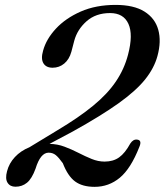

<svg xmlns="http://www.w3.org/2000/svg" viewBox="-20 -732 655 764"><path d="M8 -50.5Q16 -82 39.2 -107Q62.5 -132 97 -146L209 -214Q294.5 -265 351.2 -311.8Q408 -358.5 441.2 -407.8Q474.5 -457 489.5 -514.5Q510.5 -594.5 491 -637.2Q471.5 -680 418 -680Q361 -680 324.2 -647.2Q287.5 -614.5 275.5 -570L264 -526Q255.5 -495.5 235.5 -479Q215.5 -462.5 189.5 -462.5Q163.5 -462.5 152.8 -480.2Q142 -498 151.5 -530.5Q164 -576.5 202.5 -618Q241 -659.5 301.2 -686Q361.5 -712.5 440 -712.5Q512.5 -712.5 554.8 -686Q597 -659.5 609.8 -613.5Q622.5 -567.5 606.5 -509Q593.5 -461 557.5 -416Q521.5 -371 452 -321.2Q382.5 -271.5 270 -209L177 -159.5Q208.5 -159 237 -148.2Q265.5 -137.5 292.2 -123.8Q319 -110 344.8 -99.5Q370.5 -89 396 -89Q430.5 -89 454 -105.8Q477.5 -122.5 498.5 -161Q510 -178.5 525.5 -176.5Q546 -174.5 534.5 -147.5Q500.5 -61 456.8 -24.8Q413 11.5 356.5 11.5Q308 11.5 279 -9.8Q250 -31 230 -82.5Q214 -105 202 -114.8Q190 -124.5 173.5 -124.5Q141 -124.5 121.5 -61Q107 -21 87.5 -5Q68 11 41.5 11Q20 11 10 -5Q0 -21 8 -50.5Z"/></svg>

Font: Fraunces 9pt
Style: Italic
Weight: 400
Italic angle: -16°
Version: Version 1.000;[b76b70a41]